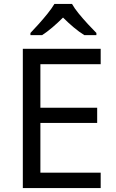

<svg xmlns="http://www.w3.org/2000/svg" viewBox="-20 -964 596 984"><path d="M496 0H97V-714H496V-635H187V-412H478V-334H187V-79H496ZM349 -944Q361 -922 383.5 -894.5Q406 -867 430.5 -840.5Q455 -814 474 -795V-784H412Q386 -800 358 -823.5Q330 -847 303 -874Q276 -847 249 -824Q222 -801 196 -784H136V-795Q155 -815 178.5 -841Q202 -867 224 -894.5Q246 -922 259 -944Z"/></svg>

Font: Noto Sans Thaana
Style: Regular
Weight: 400
Designer: Monotype Design Team
Foundry: Monotype Imaging Inc.
Version: Version 2.001